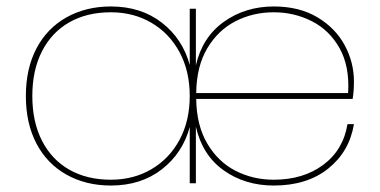

<svg xmlns="http://www.w3.org/2000/svg" viewBox="-20 -567 1175 594"><path d="M827 -11Q918 -11 980 -57Q1042 -103 1055 -183H1075Q1061 -98 995.5 -45.5Q930 7 827 7Q738 7 672 -40Q606 -87 586 -175V0H567V-174Q545 -93 480.5 -43Q416 7 323 7Q246 7 186 -26.5Q126 -60 93 -122.5Q60 -185 60 -270Q60 -355 93 -417.5Q126 -480 186 -513.5Q246 -547 323 -547Q416 -547 480.5 -497Q545 -447 567 -366V-540H586V-365Q606 -452 672.5 -499.5Q739 -547 827 -547Q906 -547 962 -513.5Q1018 -480 1046.5 -427Q1075 -374 1075 -315Q1075 -285 1071 -261H587Q588 -179 621.5 -122.5Q655 -66 709 -38.5Q763 -11 827 -11ZM323 -11Q393 -11 448.5 -43.5Q504 -76 535.5 -134.5Q567 -193 567 -270Q567 -347 535.5 -405.5Q504 -464 448.5 -496.5Q393 -529 323 -529Q249 -529 194.5 -498Q140 -467 110 -408.5Q80 -350 80 -270Q80 -190 110 -131.5Q140 -73 194.5 -42Q249 -11 323 -11ZM827 -529Q763 -529 709 -501.5Q655 -474 621.5 -418Q588 -362 587 -279H1057Q1062 -362 1030.5 -418Q999 -474 944.5 -501.5Q890 -529 827 -529Z"/></svg>

Font: Fz Poppins Thin
Style: Regular
Weight: 100
Designer: Ninad Kale (Devanagari), Jonny Pinhorn (Latin)
Foundry: Indian Type Foundry
Version: Vit hóa bi Vntype.Com & FontZin.Com